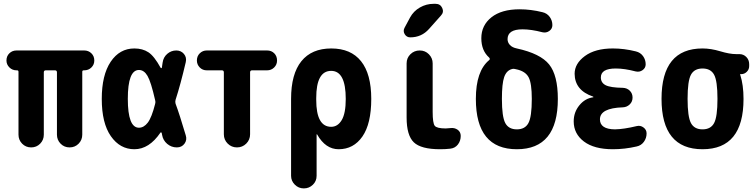

<svg xmlns="http://www.w3.org/2000/svg" viewBox="-20 -790 4040 1029"><path d="M431.6 -519.5Q454.1 -519.5 469.7 -504.4Q485.4 -489.3 485.4 -465.8Q485.4 -443.4 469.7 -428.2Q454.1 -413.1 431.6 -413.1H428.7Q420.9 -413.1 420.9 -405.3V-68.4Q420.9 -40 401.4 -20Q381.8 0 353 0Q324.2 0 304.7 -20Q285.2 -40 285.2 -68.4V-402.3Q285.2 -413.1 274.4 -413.1H225.6Q214.8 -413.1 214.8 -402.3V-68.4Q214.8 -40 195.3 -20Q175.8 0 147 0Q118.2 0 98.6 -20Q79.1 -40 79.1 -68.4V-405.3Q79.1 -413.1 71.3 -413.1H68.4Q45.9 -413.1 30.3 -428.7Q14.6 -444.3 14.6 -465.8Q14.6 -489.3 30.3 -504.4Q45.9 -519.5 68.4 -519.5Z M811.5 -233.4Q814.5 -243.2 811.5 -252.9Q789.1 -351.6 770.5 -383.3Q752 -415 724.6 -415Q665 -415 665 -260.3Q665 -105.5 724.6 -105.5Q751 -105.5 772 -132.8Q793 -160.2 811.5 -233.4ZM920.9 -234.4Q942.4 -176.8 975.6 -64.5Q983.4 -40 968.8 -20Q954.1 0 927.7 0Q898.4 0 876 -19Q853.5 -38.1 848.6 -67.4Q847.7 -68.4 847.7 -72.3Q847.7 -76.2 846.7 -77.1Q845.7 -80.1 843.3 -80.6Q840.8 -81.1 839.8 -79.1Q779.3 9.8 700.2 9.8Q623 9.8 574.2 -60.1Q525.4 -129.9 525.4 -259.8Q525.4 -387.7 573.2 -459Q621.1 -530.3 700.2 -530.3Q744.1 -530.3 775.4 -509.8Q806.6 -489.3 840.8 -426.8Q843.8 -422.9 846.7 -425.8Q847.7 -426.8 847.7 -428.7Q847.7 -433.6 849.6 -441.9Q851.6 -450.2 851.6 -455.1Q855.5 -483.4 876.5 -501.5Q897.5 -519.5 924.8 -519.5Q950.2 -519.5 965.8 -501Q981.4 -482.4 975.6 -457Q947.3 -335.9 920.9 -254.9Q918 -244.1 920.9 -234.4Z M1412.1 -519.5Q1434.6 -519.5 1449.7 -504.4Q1464.8 -489.3 1464.8 -465.8Q1464.8 -443.4 1449.2 -428.2Q1433.6 -413.1 1412.1 -413.1H1331.1Q1320.3 -413.1 1320.3 -402.3V-70.3Q1320.3 -41 1299.8 -20.5Q1279.3 0 1250 0Q1220.7 0 1200.2 -20.5Q1179.7 -41 1179.7 -70.3V-402.3Q1179.7 -413.1 1168.9 -413.1H1087.9Q1065.4 -413.1 1050.3 -428.7Q1035.2 -444.3 1035.2 -465.8Q1035.2 -489.3 1050.8 -504.4Q1066.4 -519.5 1087.9 -519.5Z M1754.9 -110.4Q1790 -110.4 1811.5 -146.5Q1833 -182.6 1833 -259.8Q1833 -410.2 1754.9 -410.2Q1674.8 -410.2 1674.8 -264.6V-254.9Q1674.8 -110.4 1754.9 -110.4ZM1969.7 -259.8Q1969.7 -127 1922.4 -58.6Q1875 9.8 1794.9 9.8Q1724.6 9.8 1679.7 -69.3Q1679.7 -70.3 1677.7 -70.3Q1676.8 -70.3 1676.8 -69.3V152.3Q1676.8 180.7 1656.7 200.2Q1636.7 219.7 1608.4 219.7Q1580.1 219.7 1560.1 199.7Q1540 179.7 1540 152.3V-259.8Q1540 -393.6 1595.2 -461.9Q1650.4 -530.3 1755.4 -530.3Q1860.4 -530.3 1915 -461.9Q1969.7 -393.6 1969.7 -259.8Z M2393.6 -103.5Q2416 -106.4 2432.6 -94.7Q2449.2 -83 2449.2 -61.5Q2449.2 -35.2 2434.1 -15.6Q2418.9 3.9 2393.6 6.8Q2368.2 9.8 2338.9 9.8Q2236.3 9.8 2197.8 -27.3Q2159.2 -64.5 2159.2 -160.2V-450.2Q2159.2 -479.5 2179.7 -499.5Q2200.2 -519.5 2229.5 -519.5Q2258.8 -519.5 2278.8 -499Q2298.8 -478.5 2298.8 -450.2V-190.4Q2298.8 -129.9 2310.1 -115.7Q2321.3 -101.6 2369.1 -101.6Q2376 -101.6 2393.6 -103.5ZM2279.3 -634.8Q2239.3 -589.8 2178.7 -589.8Q2159.2 -589.8 2148.9 -606.9Q2138.7 -624 2148.4 -641.6L2177.7 -696.3Q2196.3 -730.5 2230.5 -750Q2264.6 -769.5 2303.7 -769.5H2314.5Q2339.8 -769.5 2350.1 -747.1Q2360.4 -724.6 2342.8 -706.1Z M2830.1 -259.8Q2830.1 -342.8 2813.5 -375Q2796.9 -407.2 2750 -418H2748L2746.1 -418.9Q2733.4 -422.9 2723.6 -419.9Q2694.3 -412.1 2682.1 -377Q2669.9 -341.8 2669.9 -259.8Q2669.9 -164.1 2688 -130.4Q2706.1 -96.7 2750 -96.7Q2793.9 -96.7 2812 -130.4Q2830.1 -164.1 2830.1 -259.8ZM2750 -530.3Q2876 -502.9 2922.9 -444.8Q2969.7 -386.7 2969.7 -259.8Q2969.7 9.8 2750 9.8Q2530.3 9.8 2530.3 -259.8Q2530.3 -409.2 2601.6 -467.8Q2608.4 -473.6 2601.6 -481.4Q2559.6 -518.6 2559.6 -585Q2559.6 -654.3 2613.8 -697.3Q2668 -740.2 2764.6 -740.2Q2825.2 -740.2 2887.7 -724.6Q2912.1 -718.8 2926.3 -699.2Q2940.4 -679.7 2940.4 -655.3Q2940.4 -635.7 2923.8 -624Q2907.2 -612.3 2886.7 -617.2Q2827.1 -632.8 2780.3 -632.8Q2700.2 -632.8 2700.2 -580.1Q2700.2 -562.5 2712.9 -548.8Q2725.6 -535.2 2750 -530.3Z M3392.6 -114.3Q3412.1 -119.1 3428.7 -106.9Q3445.3 -94.7 3445.3 -75.2Q3445.3 -49.8 3430.7 -29.8Q3416 -9.8 3391.6 -4.9Q3328.1 9.8 3264.6 9.8Q3164.1 9.8 3109.4 -31.7Q3054.7 -73.2 3054.7 -139.6Q3054.7 -188.5 3085 -225.6Q3115.2 -262.7 3159.2 -268.6Q3160.2 -268.6 3160.2 -269.5Q3160.2 -271.5 3158.2 -272.5Q3060.5 -305.7 3059.6 -394.5Q3059.6 -449.2 3114.7 -489.7Q3169.9 -530.3 3264.6 -530.3Q3325.2 -530.3 3387.7 -514.6Q3412.1 -508.8 3426.3 -489.3Q3440.4 -469.7 3440.4 -445.3Q3440.4 -425.8 3423.8 -414.1Q3407.2 -402.3 3386.7 -407.2Q3327.1 -422.9 3280.3 -422.9Q3200.2 -422.9 3200.2 -375Q3200.2 -346.7 3225.6 -333.5Q3251 -320.3 3318.4 -319.3Q3340.8 -318.4 3355.5 -303.7Q3370.1 -289.1 3370.1 -267.1Q3370.1 -245.1 3355 -230.5Q3339.8 -215.8 3318.4 -214.8Q3195.3 -210.9 3195.3 -150.4Q3195.3 -97.7 3275.4 -96.7Q3324.2 -97.7 3392.6 -114.3Z M3683.1 -130.4Q3701.2 -96.7 3745.1 -96.7Q3789.1 -96.7 3807.1 -130.4Q3825.2 -164.1 3825.2 -260.3Q3825.2 -356.4 3807.1 -389.6Q3789.1 -422.9 3745.1 -422.9Q3701.2 -422.9 3683.1 -389.6Q3665 -356.4 3665 -260.3Q3665 -164.1 3683.1 -130.4ZM3942.4 -500Q3964.8 -500 3980 -484.4Q3995.1 -468.8 3995.1 -446.3V-435.5Q3995.1 -418 3982.4 -405.3Q3969.7 -392.6 3952.1 -392.6H3947.3Q3946.3 -392.6 3946.3 -391.6V-390.6Q3947.3 -389.6 3947.3 -388.7Q3964.8 -335 3964.8 -259.8Q3964.8 9.8 3745.1 9.8Q3525.4 9.8 3525.4 -260.3Q3525.4 -530.3 3745.1 -530.3Q3790 -530.3 3840.3 -515.1Q3890.6 -500 3924.8 -500Z"/></svg>

Font: Rounded-X Mgen+ 2m bold
Style: Bold
Weight: 700
Designer: [Source Han Sans]
Ryoko NISHIZUKA  (kana & ideographs); Paul D. Hunt (Latin, Greek & Cyrillic); Wenlong ZHANG  (bopomofo
Version: Version 1.059.20150602